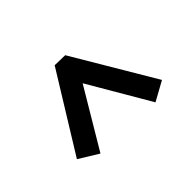

<svg xmlns="http://www.w3.org/2000/svg" viewBox="-118 -694 818 818"><g transform="rotate(45 291.0 -284.5)"><path d="M423.5 -37 73.5 -253 75 -315 441 -532 489 -445 212 -283 477.5 -125Z"/></g></svg>

Font: Literata
Style: Italic
Weight: 400
Italic angle: -2°
Designer: Latin by Veronika Burian and Jose Scaglione. Greek by Irene Vlachou. Cyrillic by Vera Evstafieva
Foundry: TypeTogether
Version: Version 3.103;gftools[0.9.29]